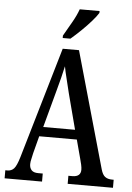

<svg xmlns="http://www.w3.org/2000/svg" viewBox="-61 -976 704 1022"><g transform="rotate(5 291.0 -465.5)"><path d="M3 0V-43H14Q36 -43 49.5 -58Q63 -73 77 -120L251 -714H338L514 -92Q522 -64 536 -53.5Q550 -43 574 -43H582V0H340V-43H361Q406 -43 406 -81Q406 -92 402.5 -108Q399 -124 395 -138L368 -239H167L143 -147Q141 -135 136.5 -117.5Q132 -100 132 -87Q132 -67 143 -55Q154 -43 179 -43H203V0ZM184 -290H354L304 -481Q294 -524 285 -559Q276 -594 271 -622Q265 -594 256.5 -560Q248 -526 238 -490ZM246 -784Q267 -821 289 -859Q311 -897 323 -931H429V-921Q419 -904 395 -876.5Q371 -849 341.5 -820.5Q312 -792 287 -771H246Z"/></g></svg>

Font: Noto Serif Myanmar ExtraCondensed Medium
Style: Regular
Weight: 500
Width: 2
Designer: Ben Mitchell and the Monotype Design Team
Foundry: Monotype Imaging Inc.
Version: Version 2.106; ttfautohint (v1.8.4.7-5d5b)